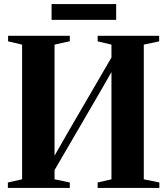

<svg xmlns="http://www.w3.org/2000/svg" viewBox="-20 -918 817 938"><path d="M18.5 0V-26.5L88 -42V-700L19.5 -716V-743H321V-716.5L246.5 -700V-157.5L313.5 -274.5L524.5 -637V-700L457 -716V-743H757.5V-716L682.5 -700V-42L758.5 -26.5V0H457V-26.5L524.5 -42V-566L469.5 -470L246.5 -87V-42L321 -26.5V0ZM547.5 -898V-821H232V-898Z"/></svg>

Font: Merriweather 120pt
Style: Bold
Weight: 700
Designer: Eben Sorkin
Foundry: Eben Sorkin
Version: Version 2.100